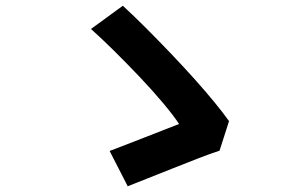

<svg xmlns="http://www.w3.org/2000/svg" viewBox="-20 -684 1040 669"><path d="M745 -159Q714 -149 671.5 -132.5Q629 -116 582.5 -97.5Q536 -79 494.5 -62.5Q453 -46 425 -35L362 -158Q386 -167 418 -179.5Q450 -192 485 -205.5Q520 -219 551.5 -231.5Q583 -244 604 -252Q585 -281 549 -324Q513 -367 468 -414.5Q423 -462 378 -506.5Q333 -551 297 -583L408 -664Q445 -630 487.5 -587.5Q530 -545 573.5 -499.5Q617 -454 656.5 -410Q696 -366 727.5 -327.5Q759 -289 778 -262Z"/></svg>

Font: Noto Sans JP Thin
Style: Bold
Weight: 700
Version: Version 2.004-H2;hotconv 1.0.118;makeotfexe 2.5.65603